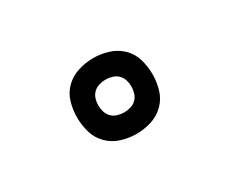

<svg xmlns="http://www.w3.org/2000/svg" viewBox="-51 -908 602 503"><g transform="rotate(-30 250.0 -656.5)"><path d="M250 -542Q227 -542 204.5 -549Q182 -556 165.5 -572.5Q149 -589 142.5 -611.5Q136 -634 136 -657Q136 -680 142.5 -702.5Q149 -725 165.5 -741Q182 -757 204.5 -764Q227 -771 250 -771Q273 -771 295.5 -764Q318 -757 334.5 -741Q351 -725 357.5 -702.5Q364 -680 364 -657Q364 -634 357.5 -611.5Q351 -589 334.5 -572.5Q318 -556 295.5 -549Q273 -542 250 -542ZM250 -607Q260 -607 270 -610Q280 -613 287 -620Q294 -627 297 -637Q300 -647 300 -657Q300 -667 297 -676.5Q294 -686 287 -693Q280 -700 270 -703Q260 -706 250 -706Q240 -706 230 -703Q220 -700 213 -693Q206 -686 203 -676.5Q200 -667 200 -657Q200 -647 203 -637Q206 -627 213 -620Q220 -613 230 -610Q240 -607 250 -607Z"/></g></svg>

Font: Iosevka
Style: Regular
Weight: 400
Monospace: yes
Designer: Belleve Invis
Foundry: Belleve Invis
Version: Version 33.2.3; ttfautohint (v1.8.4)